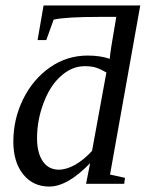

<svg xmlns="http://www.w3.org/2000/svg" viewBox="-20 -673 540 705"><path d="M371 -409 370 -407Q352 -418 335 -424Q317 -430 291 -430Q244 -430 204 -394Q164 -359 140 -295Q116 -232 116 -165Q116 -112 137 -81Q158 -50 196 -50Q224 -50 256 -68Q289 -87 318 -119ZM495 -653 384 -32 439 -20 436 2H296L311 -74Q228 12 161 12Q101 12 65 -33Q29 -78 29 -153Q29 -236 65 -309Q101 -382 164 -426Q226 -469 302 -469Q348 -469 383 -457Q384 -480 407 -611H348Q221 -611 177 -601L150 -526H118L140 -653Z"/></svg>

Font: Libra Serif Modern
Style: Italic
Weight: 400
Italic angle: -12°
Designer: Stefan Peev, Context Ltd
Foundry: Stefan Peev, Context Ltd
Version: Version 1.000